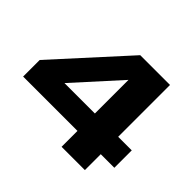

<svg xmlns="http://www.w3.org/2000/svg" viewBox="-167 -973 1196 1196"><g transform="rotate(45 430.5 -375.0)"><path d="M708.2 -750V0H503V-659H566L176.2 -228.4L175 -293.4H827.8V-140H24.2V-286L446 -750Z"/></g></svg>

Font: Unbounded
Style: Regular
Weight: 400
Designer: Luke Prowse, Jean-Baptiste Morizot, Fátima Lázaro, Florian Runge
Foundry: NaN
Version: Version 1.701;gftools[0.9.28.dev5+ged2979d]